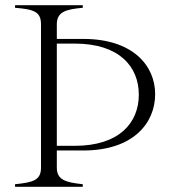

<svg xmlns="http://www.w3.org/2000/svg" viewBox="-20 -719 669 740"><path d="M199 -73V-139H301C494 -139 578 -245 578 -356C578 -466 492 -569 301 -569H199V-625C199 -674 234 -683 299 -689V-699H38V-689C111 -683 138 -674 138 -625V-73C138 -25 109 -16 38 -9V1H299V-9C234 -16 199 -25 199 -73ZM199 -157V-551H268C440 -551 515 -462 515 -354C515 -246 440 -157 268 -157Z"/></svg>

Font: Sprat Condensed Light
Style: Regular
Weight: 300
Width: 3
Designer: Ethan Nakache
Foundry: Collletttivo
Version: Version 2.000;Glyphs 3.2 (3217)